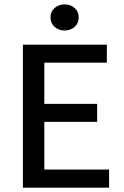

<svg xmlns="http://www.w3.org/2000/svg" viewBox="-20 -860 567 880"><path d="M85 0V-655.3H469.7V-572.8H183.1V-383.8H425.3V-301.3H183.1V-83H480V0ZM275.9 -720.2Q248.5 -720.2 230 -737.1Q211.4 -753.9 211.4 -780.8Q211.4 -806.6 230 -823.2Q248.5 -839.8 275.9 -839.8Q303.7 -839.8 322.3 -823.2Q340.8 -806.6 340.8 -780.8Q340.8 -753.9 322.3 -737.1Q303.7 -720.2 275.9 -720.2Z"/></svg>

Font: Varta Light SemiBold
Style: Regular
Weight: 600
Version: Version 1.004